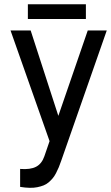

<svg xmlns="http://www.w3.org/2000/svg" viewBox="-20 -669 525 908"><path d="M386.2 -648.9V-579.1H111.8V-648.9ZM75.2 129.9Q123.5 133.8 150.6 119.6Q177.7 105.5 189.9 69.8L214.4 -1.5L29.8 -524.9H125L255.9 -121.1L395 -524.9H484.9L270 89.8Q263.7 108.4 258.1 121.8Q252.4 135.3 244.9 149.9Q237.3 164.6 229 174.3Q220.7 184.1 210 193.4Q199.2 202.6 186 207.8Q172.9 212.9 156.5 216.3Q140.1 219.7 119.9 219.2Q99.6 218.8 75.2 214.8Z"/></svg>

Font: Miedinger*
Style: Book
Weight: 400
Version: Version 001.000